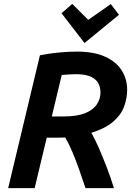

<svg xmlns="http://www.w3.org/2000/svg" viewBox="-20 -966 693 986"><path d="M22 0 185 -682Q235 -692 284 -696.5Q333 -701 375 -701Q462 -701 519.5 -675Q577 -649 605 -604.5Q633 -560 633 -505Q633 -461 617 -418Q601 -375 560.5 -340.5Q520 -306 449 -284Q468 -251 488 -205Q508 -159 528.5 -106Q549 -53 565 0H419Q403 -48 386.5 -95Q370 -142 352 -185Q334 -228 315 -260Q308 -260 301.5 -259.5Q295 -259 288 -259H220L158 0ZM246 -368H306Q375 -368 416.5 -384.5Q458 -401 477 -429.5Q496 -458 496 -491Q496 -518 484.5 -539Q473 -560 445.5 -572.5Q418 -585 369 -585Q350 -585 330.5 -583.5Q311 -582 297 -581ZM414 -745 296 -898 351 -946 433 -864 549 -945 591 -890Z"/></svg>

Font: Ubuntu Sans
Style: Bold Italic
Weight: 700
Italic angle: -13.5°
Designer: Dalton Maag Ltd
Foundry: Dalton Maag Ltd
Version: Version 1.006